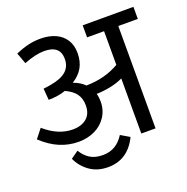

<svg xmlns="http://www.w3.org/2000/svg" viewBox="-133 -747 947 971"><g transform="rotate(-20 340.0 -262.0)"><path d="M683.6 -551.3H578.6V-0.5H502V-296.9Q470.2 -281.7 431.6 -274.2Q393.1 -266.6 358.9 -266.1Q364.3 -246.1 364.3 -224.6Q364.3 -177.7 341.1 -142.3Q317.9 -106.9 278.6 -88.1Q239.3 -69.3 191.4 -69.3Q138.7 -69.3 90.3 -89.6Q42 -109.9 -4.4 -153.3L33.7 -201.7Q106.9 -138.2 184.6 -138.2Q231.4 -138.2 259.3 -161.9Q287.1 -185.5 287.1 -230.5Q287.1 -267.1 269.5 -292Q252 -316.9 212.4 -335.4Q169.9 -320.8 120.1 -320.8L115.2 -382.8Q128.9 -383.8 154.3 -388.2Q213.4 -398.4 240.5 -422.9Q267.6 -447.3 267.6 -487.8Q267.6 -560.5 182.6 -560.5Q135.7 -560.5 72.8 -535.6L50.8 -595.2Q85.9 -610.4 118.4 -618.2Q150.9 -626 185.5 -626Q231.9 -626 266.4 -610.4Q300.8 -594.7 319.6 -565.2Q338.4 -535.6 338.4 -494.1Q338.4 -448.7 320.1 -416.3Q301.8 -383.8 264.2 -360.4Q301.8 -346.7 324.7 -323.7Q424.3 -324.7 502 -370.1V-551.3H410.6V-616.2H683.6ZM397.5 -30.8 444.8 -2.9Q420.4 48.3 380.9 75.2Q341.3 102.1 287.6 102.1Q229.5 102.1 188.7 72.8Q147.9 43.5 128.4 -0.5L168.9 -29.3Q187 1 214.1 18.3Q241.2 35.6 283.7 35.6Q356 35.6 397.5 -30.8Z"/></g></svg>

Font: Varta
Style: Regular
Weight: 400
Designer: Joana Correia, Viktoriya Grabowska, Eben Sorkin
Foundry: Sorkin Type
Version: Version 1.003; ttfautohint (v1.3) -l 8 -r 24 -G 200 -x 12 -H